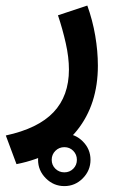

<svg xmlns="http://www.w3.org/2000/svg" viewBox="-35 -312 408 674"><path d="M98.6 249Q98.6 211.4 126 184.3Q153.3 157.2 190.9 157.2Q228.5 157.2 255.6 184.3Q282.7 211.4 282.7 249Q282.7 286.6 255.6 314Q228.5 341.3 190.9 341.3Q153.3 341.3 126 314Q98.6 286.6 98.6 249ZM146.5 249Q146.5 267.6 159.4 280.3Q172.4 293 190.9 293Q209.5 293 222.2 280.3Q234.9 267.6 234.9 249Q234.9 230.5 222.2 217.5Q209.5 204.6 190.9 204.6Q172.4 204.6 159.4 217.5Q146.5 230.5 146.5 249ZM22.9 264.2 -14.6 163.6Q98.6 139.2 152.8 82Q207 24.9 207 -67.9Q207 -110.8 195.8 -160.6Q184.6 -210.4 168.5 -258.3L271.5 -292.5Q290 -241.2 299.3 -186.8Q308.6 -132.3 308.6 -81.5Q308.6 54.2 235.6 145.5Q162.6 236.8 22.9 264.2Z"/></svg>

Font: Vazirmatn UI Medium
Style: Regular
Weight: 500
Designer: Saber Rastikerdar
Foundry: Saber Rastikerdar
Version: Version 33.003